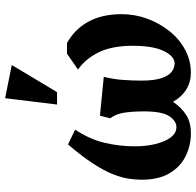

<svg xmlns="http://www.w3.org/2000/svg" viewBox="-28 -723 767 751"><g transform="rotate(-90 355.5 -347.5)"><path d="M209.6 15.6Q161.9 15.6 120.1 -4.9Q78.4 -25.4 53.3 -67.9Q28.1 -110.4 28.1 -176.4Q28.1 -199.4 31.9 -226.5Q35.8 -253.6 49.1 -288.1Q62.5 -322.5 90.4 -365.8Q118.3 -409 166 -464.9L223.9 -437.1Q186.4 -380.6 172.6 -322.6Q158.7 -264.6 158.7 -203.6Q158.7 -159.6 167.8 -122.4Q176.9 -85.1 193.7 -63.1Q210.5 -41 233.6 -41Q258 -41 276.6 -69.2Q295.3 -97.5 295.3 -167.1Q295.3 -210.1 290.6 -243.1Q285.9 -276.1 268.4 -300.1L278.4 -340.1L430.6 -325.1Q421 -287.6 418.4 -249.7Q415.7 -211.9 415.7 -177.9Q415.7 -127.9 425.4 -99.3Q435 -70.7 450.4 -59.4Q465.7 -48 482.6 -48Q510.6 -48 531.2 -89.9Q551.9 -131.9 551.9 -211.9Q551.9 -291.9 527.1 -343.5Q502.2 -395.1 459 -426.1L521 -469H562.9Q617.6 -438 646.6 -384.6Q675.6 -331.1 675.6 -255.1Q675.6 -203.1 657.7 -154.6Q639.7 -106 608.6 -67.4Q577.5 -28.9 535.8 -6.6Q494.1 15.6 446.6 15.6Q410.2 15.6 381.2 -2.2Q352.1 -20 332.9 -54.1Q310.4 -21.8 281.9 -3.1Q253.5 15.6 209.6 15.6ZM322.1 -507.9 346.9 -711 476.7 -684.9 370.7 -507.9Z"/></g></svg>

Font: Ancizar Serif Light
Style: Regular
Weight: 300
Designer: Cesar Puertas, Viviana Monsalve, Julian Moncada, Julian Prieto, Jose Castro, Felipe Aragon, Mariel Hernandez, Sara Alarc
Version: Version 8.100